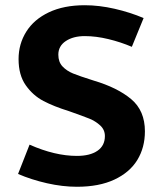

<svg xmlns="http://www.w3.org/2000/svg" viewBox="-20 -701 614 734"><path d="M534 -199Q534 -137 505 -89.5Q476 -42 417.5 -14.5Q359 13 274 13Q219 13 159.5 -0.5Q100 -14 49 -36L93 -148Q190 -105 274 -105Q324 -105 352.5 -124.5Q381 -144 381 -181Q381 -205 363 -221.5Q345 -238 321.5 -247.5Q298 -257 244 -276Q186 -294 146 -315Q106 -336 78.5 -375Q51 -414 51 -475Q51 -533 80.5 -580Q110 -627 167 -654Q224 -681 304 -681Q359 -681 418 -667.5Q477 -654 529 -632L484 -522Q442 -540 394.5 -551.5Q347 -563 304 -563Q260 -563 231.5 -544Q203 -525 203 -492Q203 -464 219 -447Q235 -430 259.5 -420Q284 -410 338 -393Q429 -366 481.5 -322Q534 -278 534 -199Z"/></svg>

Font: XXII Aven Bold
Style: Regular
Weight: 700
Designer: Lecter Johnson
Foundry: Doubletwo Studios
Version: Version 1.001